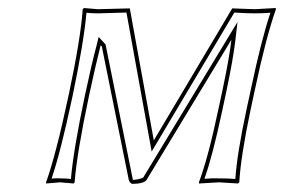

<svg xmlns="http://www.w3.org/2000/svg" viewBox="-20 -452 715 476"><path d="M200.7 -214.8Q170.4 -71.3 165 0L162.6 2.9Q160.6 2.9 128.9 0Q128.9 0 94.2 2.9V0Q118.2 -66.4 149.9 -214.8Q180.2 -357.4 185.1 -429.2L188 -432.1Q189.9 -432.1 222.2 -429.2L301.8 -431.2L361.3 -104L555.7 -431.2Q557.1 -431.2 611.3 -429.2Q611.3 -429.2 663.6 -432.1L664.1 -429.2Q639.6 -360.4 611.8 -229L601.1 -179.2Q576.7 -63 573.2 0L570.3 2.9Q568.4 2.9 522.9 0Q522.9 0 473.6 2.9L473.1 0Q496.1 -61 521 -179.2L531.7 -229Q548.3 -307.1 553.7 -353.5L343.3 -5.9Q336.9 3.4 308.1 3.9Q301.8 2 299.3 -5.9L232.4 -336.9L229.5 -339.8Q216.8 -289.6 200.7 -214.8ZM190.9 -217.3Q207 -293 220.2 -342.3L224.6 -360.4L241.7 -341.8L309.1 -7.8Q309.1 -7.8 309.6 -5.9Q326.2 -7.3 335 -11.7L568.8 -397.5L563.5 -352.1Q558.1 -305.7 541.5 -227.1L530.8 -176.8Q506.8 -64.5 486.8 -8.8Q503.9 -10.3 522.9 -9.8Q546.9 -9.8 563.5 -8.3Q567.4 -69.8 591.3 -181.2L602.1 -231Q627.9 -353.5 650.4 -420.4Q631.3 -418.9 611.3 -418.9Q591.3 -418.9 561 -420.9L356 -76.2L293.5 -420.9L222.2 -418.9Q206.5 -418.9 194.3 -420.4Q188 -348.1 159.7 -212.9Q130.4 -75.2 107.9 -9.3Q118.7 -10.3 128.9 -9.8Q144 -9.8 155.8 -8.3Q162.1 -81.1 190.9 -217.3Z"/></svg>

Font: Linux Biolinum Outline O
Style: Italic
Weight: 400
Italic angle: -12°
Designer: Philipp H. Poll
Foundry: Philipp H. Poll
Version: Version 0.6.2